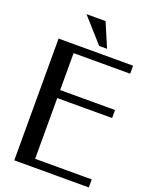

<svg xmlns="http://www.w3.org/2000/svg" viewBox="-166 -992 834 1076"><g transform="rotate(20 251.0 -454.0)"><path d="M502 -726.1V-678.2H164.6V-458H491.7V-410.2H164.6V-47.9H502V0H57.6V-726.1ZM332.5 -765.1H285.6L157.7 -908.2H271.5Z"/></g></svg>

Font: Federov2
Style: Regular
Weight: 400
Designer: Olexa M. Volochay | Cyreal.org
Foundry: Olexa M. Volochay | Cyreal.org
Version: Version 1.000